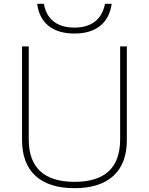

<svg xmlns="http://www.w3.org/2000/svg" viewBox="-20 -972 777 1002"><path d="M369 10Q235 10 165 -54.5Q95 -119 95 -242V-730H130V-245Q130 -134 190 -78.5Q250 -23 369 -23Q488 -23 547.5 -78.5Q607 -134 607 -245V-730H642V-242Q642 -119 572 -54.5Q502 10 369 10ZM369 -797Q284 -797 234 -836.5Q184 -876 174 -952H209Q220 -891 260.5 -859.5Q301 -828 369 -828Q435 -828 475.5 -859.5Q516 -891 528 -952H563Q552 -876 502 -836.5Q452 -797 369 -797Z"/></svg>

Font: M PLUS 1 ExtraLight
Style: Regular
Weight: 250
Version: Version 1.001